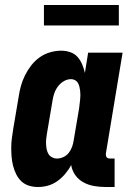

<svg xmlns="http://www.w3.org/2000/svg" viewBox="-20 -741 540 769"><path d="M132 8Q113 8 95.5 2.5Q78 -3 65.5 -15Q53 -27 45 -43Q37 -59 32.5 -76.5Q28 -94 26.5 -112.5Q25 -131 25 -149.5Q25 -168 27.5 -187Q30 -206 33 -225L55 -355Q58 -376 64 -397.5Q70 -419 80.5 -440Q91 -461 105.5 -479.5Q120 -498 139 -511.5Q158 -525 180.5 -531.5Q203 -538 225 -538Q244 -538 261.5 -532Q279 -526 290.5 -513Q302 -500 309 -483.5Q316 -467 320 -449L333 -530H471L404 -126Q404 -122 404.5 -118Q405 -114 407.5 -111Q410 -108 413.5 -107Q417 -106 421 -106H439V8H403Q379 8 356.5 4Q334 0 314.5 -10.5Q295 -21 282 -39Q269 -57 265 -80Q255 -61 241 -44.5Q227 -28 209.5 -15.5Q192 -3 172 2.5Q152 8 132 8ZM208 -106Q221 -106 234 -112Q247 -118 255.5 -129Q264 -140 268.5 -152.5Q273 -165 275 -178L297 -308Q298 -317 299 -325.5Q300 -334 301 -343Q302 -352 302 -360.5Q302 -369 301 -377.5Q300 -386 298 -394Q296 -402 292 -409Q288 -416 280.5 -420Q273 -424 265 -424Q249 -424 235 -415.5Q221 -407 211.5 -394Q202 -381 197 -366Q192 -351 190 -336L168 -206Q166 -195 165 -184.5Q164 -174 164.5 -163.5Q165 -153 167 -143Q169 -133 174 -124.5Q179 -116 188.5 -111Q198 -106 208 -106ZM156 -639V-721H456V-639Z"/></svg>

Font: Iosevka Slab Heavy
Style: Italic
Weight: 900
Italic angle: -9°
Monospace: yes
Designer: Belleve Invis
Foundry: Belleve Invis
Version: Version 11.1.0; ttfautohint (v1.8.3)